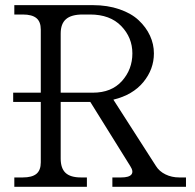

<svg xmlns="http://www.w3.org/2000/svg" viewBox="-20 -720 752 740"><path d="M337.9 -362.8Q409.7 -362.8 450 -407.7Q490.2 -452.6 490.2 -514.2Q490.2 -575.2 447.3 -619.6Q404.3 -664.1 327.1 -664.1H298.8Q254.9 -664.1 234.4 -646.2Q213.9 -628.4 213.9 -590.8V-362.8ZM30.8 -327.1V-362.8H137.2V-606Q137.2 -636.2 120.4 -650.1Q103.5 -664.1 67.9 -664.1H35.2V-700.2H337.9Q394.5 -700.2 440.4 -684.3Q486.3 -668.5 514.6 -641.8Q543 -615.2 558.1 -582.5Q573.2 -549.8 573.2 -514.2Q573.2 -453.1 532.5 -403.6Q491.7 -354 417 -335.9L581.1 -80.1Q593.8 -59.6 617.7 -47.9Q641.6 -36.1 670.9 -36.1H696.8V0H413.1V-36.1H446.8Q477.5 -36.1 486.6 -47.6Q495.6 -59.1 481.9 -80.1L328.1 -327.1H213.9V-108.9Q213.9 -71.3 232.7 -53.7Q251.5 -36.1 292 -36.1H314.9V0H35.2V-36.1H67.9Q103.5 -36.1 120.4 -50Q137.2 -64 137.2 -94.2V-327.1Z"/></svg>

Font: LT Superior Serif
Style: Regular
Weight: 400
Designer: Daniel Lyons
Foundry: LyonsType
Version: Version 2.120;FEAKit 1.0